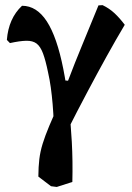

<svg xmlns="http://www.w3.org/2000/svg" viewBox="-20 -489 511 746"><path d="M200.5 237.4 178.1 234.5 129 197.1Q129.3 158.6 132.8 129.2Q136.4 99.8 145.7 69.5Q155 39.3 171.3 0.4Q187.6 -38.6 214.1 -96L188.9 -11Q187.4 -50.4 184.5 -84.4Q181.6 -118.5 177.4 -148.9Q173.2 -179.4 166.6 -208.4Q157.2 -254.4 147.1 -281.5Q137 -308.5 122.1 -319.8Q107.2 -331 82.4 -330.6Q57.6 -330.2 18.6 -321.6L6.7 -333.9Q9.9 -375.6 24.6 -408.8Q39.3 -442 65.6 -466.6Q122.4 -466.6 161.9 -406Q201.4 -345.4 226.1 -220.4Q238.9 -155.5 246.9 -84.3Q254.9 -13.1 259 62.4Q263.1 137.8 261.1 218ZM237.6 26.7 213.5 -177.7 244.4 -175.4Q270.3 -244 300 -315.6Q329.6 -387.2 362.6 -468.1L378.6 -469Q404.6 -456.6 425.1 -437.5Q445.5 -418.4 464.7 -392.7Q429.7 -333.9 393.9 -269.2Q358.1 -204.5 319.5 -131.7Q280.8 -59 237.6 26.7Z"/></svg>

Font: Alegreya
Style: Regular
Weight: 400
Designer: Juan Pablo del Peral
Foundry: Huerta Tipografica
Version: Version 2.009